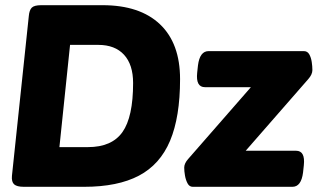

<svg xmlns="http://www.w3.org/2000/svg" viewBox="-20 -720 1224 740"><path d="M72 0Q45 0 34.5 -9.5Q24 -19 26 -42L91 -658Q93 -681 102.5 -690.5Q112 -700 139 -700H375Q519 -700 596.5 -626.5Q674 -553 674 -415Q674 -269 635.5 -177.5Q597 -86 515.5 -43Q434 0 304 0ZM209 -153H319Q411 -153 452 -211Q493 -269 493 -400Q493 -471 458 -509Q423 -547 359 -547H250ZM723 0Q710 0 703 -13Q696 -26 693 -43Q690 -60 690 -74Q690 -90 705 -107L947 -384H770Q734 -384 740 -440L743 -468Q750 -523 784 -523H1151Q1165 -523 1172 -510.5Q1179 -498 1181.5 -481Q1184 -464 1184 -450Q1184 -433 1168 -415L927 -139H1121Q1157 -139 1151 -83L1148 -55Q1141 0 1107 0Z"/></svg>

Font: Asap ExtraBold
Style: Italic
Weight: 800
Italic angle: -6°
Designer: Pablo Cosgaya
Foundry: Omnibus-Type
Version: Version 3.001; ttfautohint (v1.8.4.7-5d5b)